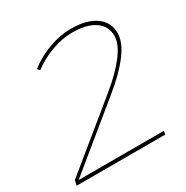

<svg xmlns="http://www.w3.org/2000/svg" viewBox="-162 -838 941 972"><g transform="rotate(-30 309.0 -351.5)"><path d="M33.5 -20H532L528 0H10.5L16.5 -29L383 -328.5Q463 -393.5 509.2 -454Q555.5 -514.5 555.5 -562Q555.5 -619 508.8 -651Q462 -683 378 -683Q320 -683 257.5 -660.5Q195 -638 142.5 -598L131.5 -612Q186 -655 252.5 -679Q319 -703 381 -703Q473 -703 524.8 -666.5Q576.5 -630 576.5 -566Q576.5 -512.5 527.8 -448Q479 -383.5 394 -314.5Z"/></g></svg>

Font: Argentum Sans Thin
Style: Italic
Weight: 100
Italic angle: -11°
Designer: Julieta Ulanovsky (font), Cristiano Sobral (main changes and remaster)
Foundry: Julieta Ulanovsky (font), Cristiano Sobral (main changes and remaster)
Version: Version 2.007;June 15, 2022;FontCreator 14.0.0.2814 64-bit; 